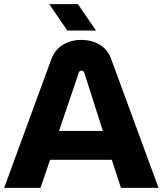

<svg xmlns="http://www.w3.org/2000/svg" viewBox="-20 -904 783 924"><path d="M0 0 227 -619Q244 -665 283 -688.5Q322 -712 371 -712Q420 -712 459 -689.5Q498 -667 515 -620L743 0H562L518 -135H221L175 0ZM264 -274H475L386 -553Q382 -564 372 -564Q362 -564 359 -553ZM304 -757 217 -884H355L442 -757Z"/></svg>

Font: MuseoModerno
Style: Bold
Weight: 700
Designer: Pablo Cosgaya, Héctor Gatti, Marcela Romero, and the Authors of The MuseoModerno Project.
Foundry: Omnibus-Type Team
Version: Version 1.001